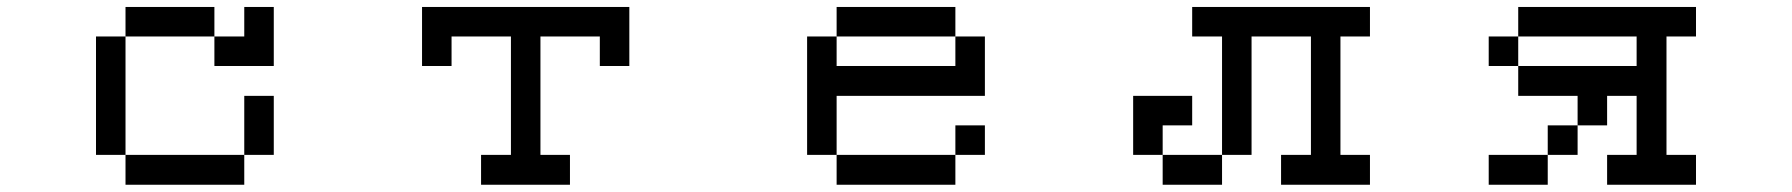

<svg xmlns="http://www.w3.org/2000/svg" viewBox="-20 -462 5040 540"><path d="M250 -26.4V-359.4H333V-442.4H583V-359.4H667V-442.4H750V-276.4H583V-359.4H333V-26.4H667V-192.4H750V-26.4H667V57.6H333V-26.4Z M1167 -276.4V-442.4H1750V-276.4H1667V-359.4H1500V-26.4H1583V57.6H1333V-26.4H1417V-359.4H1250V-276.4Z M2333 -276.4H2667V-359.4H2333ZM2250 -26.4V-359.4H2333V-442.4H2667V-359.4H2750V-192.4H2333V-26.4ZM2667 -26.4V57.6H2333V-26.4ZM2667 -26.4V-109.4H2750V-26.4Z M3333 -359.4V-442.4H3833V-359.4H3750V-26.4H3833V57.6H3583V-26.4H3667V-359.4H3500V-26.4H3417V-359.4ZM3167 -26.4V-192.4H3333V-109.4H3250V-26.4H3417V57.6H3250V-26.4Z M4167 -276.4V-359.4H4250V-276.4ZM4250 -276.4H4583V-359.4H4250V-442.4H4750V-359.4H4667V-26.4H4750V57.6H4500V-26.4H4583V-192.4H4500V-109.4H4417V-26.4H4333V-109.4H4417V-192.4H4250ZM4333 -26.4V57.6H4167V-26.4Z"/></svg>

Font: KH Dot kagurazaka 12
Style: Regular
Weight: 400
Designer: Original version for X68000 by Keitarou Hiraki (http://hp.vector.co.jp/authors/VA000874/) / TrueType conversion by Homem
Version: Version 1.00.20150527